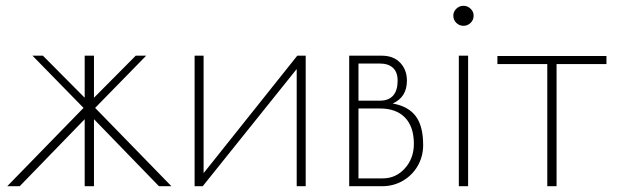

<svg xmlns="http://www.w3.org/2000/svg" viewBox="-20 -642 2126 662"><path d="M268 -270 92 -450H128L272 -305V-450H304V-305L448 -450H484L308 -270L571 0H528L304 -231V0H272V-231L48 0H5Z M651 -450H682V-45L1005 -450H1034V0H1003V-404L679 0H651Z M1184 -450H1296Q1337 -450 1360 -425.5Q1383 -401 1383 -364Q1383 -307 1334 -285Q1387 -276 1413 -242Q1439 -208 1439 -142Q1439 -103 1420.5 -70.5Q1402 -38 1369.5 -19Q1337 0 1298 0H1184ZM1291 -295Q1320 -295 1335.5 -312.5Q1351 -330 1351 -364Q1351 -393 1335 -408Q1319 -423 1289 -423H1216V-295ZM1300 -27Q1345 -27 1376 -61.5Q1407 -96 1407 -146Q1407 -205 1376.5 -236.5Q1346 -268 1290 -268H1216V-27Z M1543 -588Q1543 -602 1553.5 -612Q1564 -622 1578 -622Q1592 -622 1602.5 -612Q1613 -602 1613 -588Q1613 -573 1602.5 -563Q1592 -553 1578 -553Q1564 -553 1553.5 -563Q1543 -573 1543 -588ZM1562 -450H1594V0H1562Z M1867 -421H1695V-449H2071V-421H1899V0H1867Z"/></svg>

Font: Poiret One
Style: Regular
Weight: 400
Designer: Denis Masharov (denis.masharov@gmail.com), Cyreal (Charset Expansion)
Foundry: Denis Masharov
Version: Version 1.101